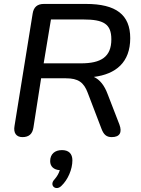

<svg xmlns="http://www.w3.org/2000/svg" viewBox="-20 -690 715 976"><path d="M94 7C127 7 145 -9 150 -42L189 -292H315C377 -292 406 -272 426 -218L496 -35C507 -6 521 7 548 7C589 7 602 -17 587 -57L527 -212C511 -255 488 -285 457 -299C569 -313 642 -373 642 -496C642 -615 570 -670 417 -670H203C170 -670 151 -654 146 -621L54 -51C47 -14 63 7 94 7ZM391 -368H202L239 -591H404C507 -591 546 -568 546 -490C546 -400 493 -368 391 -368ZM292 255C325 224 348 171 348 125C348 91 329 73 295 73C259 73 235 93 235 129C235 156 253 173 284 175C279 191 271 206 257 222C228 252 264 283 292 255Z"/></svg>

Font: SN Pro Medium
Style: Italic
Weight: 400
Italic angle: -9°
Designer: Tobias Whetton
Foundry: Supernotes
Version: Version 1.001;Glyphs 3.2 (3249)